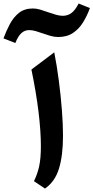

<svg xmlns="http://www.w3.org/2000/svg" viewBox="-105 -1073 536 1101"><path d="M84 -1024.4Q103.5 -1024.4 126 -1017.8Q148.4 -1011.2 170.9 -1002.9Q193.4 -995.1 214.8 -988.8Q236.3 -982.4 254.4 -982.4Q283.2 -982.4 304.7 -998.3Q326.2 -1014.2 345.7 -1052.7L410.6 -1026.9Q395 -983.4 371.8 -945.6Q348.6 -907.7 314 -884.3Q279.3 -860.8 229 -860.8Q206.1 -860.8 182.9 -867.7Q159.7 -874.5 137.7 -882.3Q117.7 -889.6 98.6 -895Q79.6 -900.4 62 -900.4Q37.1 -900.4 18.1 -883.5Q-1 -866.7 -17.1 -826.2L-85 -853Q-69.3 -895.5 -48.6 -934.8Q-27.8 -974.1 3.9 -999.3Q35.6 -1024.4 84 -1024.4ZM206.1 -772.9Q221.2 -696.8 232.4 -610.1Q243.7 -523.4 250 -440.9Q256.3 -358.4 256.3 -294.9Q256.3 -181.6 233.2 -106.2Q210 -30.8 152.8 8.3L89.8 -34.2Q109.9 -75.2 119.6 -119.6Q129.4 -164.1 129.4 -234.4Q129.4 -320.3 116 -431.2Q102.5 -542 75.2 -674.3Z"/></svg>

Font: Pinar-FD SemiBold
Style: Regular
Weight: 600
Designer: Amin Abedi
Version: Version 2.000